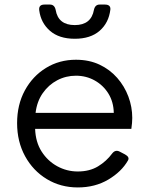

<svg xmlns="http://www.w3.org/2000/svg" viewBox="-20 -810 655 842"><path d="M321 12Q246 12 185.5 -24.5Q125 -61 90 -125Q55 -189 55 -270Q55 -351 89 -413.5Q123 -476 181.5 -512Q240 -548 313 -548Q371 -548 416.5 -526.5Q462 -505 494 -468.5Q526 -432 543 -386.5Q560 -341 560 -293Q560 -283 559 -270.5Q558 -258 556 -245H134Q136 -187 162.5 -145.5Q189 -104 231 -81Q273 -58 321 -58Q373 -58 410 -80.5Q447 -103 472 -137Q486 -155 505 -145L528 -133Q550 -121 541 -106Q513 -57 455 -22.5Q397 12 321 12ZM313 -478Q269 -478 231 -458Q193 -438 167.5 -401.5Q142 -365 136 -315H479Q478 -363 455.5 -399.5Q433 -436 395.5 -457Q358 -478 313 -478ZM308 -640Q239 -640 199 -675Q159 -710 152 -765Q149 -790 175 -790H199Q219 -790 224 -767Q235 -700 308 -700Q380 -700 392 -767Q397 -790 417 -790H440Q466 -790 464 -768Q457 -710 417 -675Q377 -640 308 -640Z"/></svg>

Font: Pitagon Sans Text
Style: Regular
Weight: 400
Designer: Travis Tran
Foundry: Pitagon
Version: Version 1.001; ttfautohint (v1.8.4.7-5d5b);gftools[0.9.26]